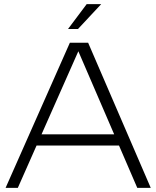

<svg xmlns="http://www.w3.org/2000/svg" viewBox="-20 -906 754 926"><path d="M308 -766H356L468 -886H398ZM7 0H66L156.3 -204H554L642 0H707L405 -700H317ZM357.8 -658.8 530.7 -258H180.3Z"/></svg>

Font: Resamitz
Style: Regular
Weight: 500
Designer: gluk
Foundry: gluk
Version: Version 0.047